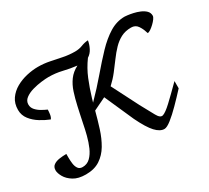

<svg xmlns="http://www.w3.org/2000/svg" viewBox="-148 -985 1367 1256"><g transform="rotate(-30 536.0 -357.0)"><path d="M174.8 26.9Q117.7 26.9 82.5 4.9Q47.4 -17.1 31.2 -45.9Q15.1 -74.7 15.1 -95.2Q15.1 -121.1 32.5 -133.5Q49.8 -146 76.2 -149.9Q102.5 -153.8 129.9 -153.8V-125Q129.9 -103.5 132.8 -80.6Q135.7 -57.6 146.5 -41.7Q157.2 -25.9 180.2 -25.9Q214.4 -25.9 238.3 -49.1Q262.2 -72.3 278.6 -109.6Q294.9 -147 305.9 -189.7Q316.9 -232.4 324.5 -272.5Q332 -312.5 338.9 -340.8L349.1 -387.2Q360.8 -439.9 375.2 -484.1Q389.6 -528.3 414.6 -562.3Q439.5 -596.2 481.9 -618.2Q431.2 -624 381.8 -636Q332.5 -647.9 278.8 -647.9Q259.3 -647.9 225.8 -644Q192.4 -640.1 158 -630.4Q123.5 -620.6 99.9 -602.8Q76.2 -585 76.2 -557.1Q76.2 -534.2 92 -516.4Q107.9 -498.5 129.9 -486.1Q151.9 -473.6 169.9 -465.8Q169.9 -451.7 167 -431.4Q164.1 -411.1 154.8 -399.9Q121.1 -413.1 85.2 -435.1Q49.3 -457 24.7 -488.5Q0 -520 0 -561Q0 -608.9 23.9 -643.1Q47.9 -677.2 85.9 -698.7Q124 -720.2 168.2 -730.2Q212.4 -740.2 252.9 -740.2Q297.9 -740.2 340.8 -731.4Q383.8 -722.7 427 -713.9Q470.2 -705.1 515.1 -705.1Q545.9 -705.1 571.5 -715.3Q597.2 -725.6 624 -727.1Q619.6 -698.7 605.5 -670.9Q591.3 -643.1 566.9 -627.9Q526.9 -573.2 502.2 -512.9Q477.5 -452.6 458 -387.2L449.2 -356.9Q517.6 -426.3 575.4 -494.4Q633.3 -562.5 686.5 -618.4Q739.7 -674.3 794.2 -707.8Q848.6 -741.2 909.2 -741.2Q912.6 -741.2 929.9 -739.3Q947.3 -737.3 970.9 -732.2Q994.6 -727.1 1017.8 -717.3Q1041 -707.5 1056.4 -692.4Q1071.8 -677.2 1071.8 -654.8Q1071.8 -645.5 1062 -631.8Q1052.2 -618.2 1037.8 -604.5Q1023.4 -590.8 1009.5 -581.5Q995.6 -572.3 986.8 -571.8L982.9 -582Q975.1 -609.4 958.3 -633.8Q941.4 -658.2 909.2 -658.2Q865.7 -658.2 832.5 -640.9Q799.3 -623.5 771.7 -594.7Q744.1 -565.9 718.5 -531Q692.9 -496.1 664.8 -460Q636.7 -423.8 602.1 -392.1L704.1 -191.9Q740.2 -126 761 -87.6Q781.7 -49.3 804.2 -57.1Q826.7 -64.5 869.1 -104Q911.6 -143.6 981 -212.9V-158.2Q939 -112.3 897.2 -70.1Q855.5 -27.8 821.3 -1Q787.1 25.9 768.1 25.9Q735.8 25.9 702.1 -10Q668.5 -45.9 627 -131.8L529.8 -351.1L435.1 -305.2Q418.9 -243.2 400.1 -184.1Q381.3 -125 353.3 -77.4Q325.2 -29.8 282.2 -1.5Q239.3 26.9 174.8 26.9Z"/></g></svg>

Font: Norican
Style: Regular
Weight: 400
Designer: Vernon Adams
Foundry: Vernon Adams
Version: Version 1.100; ttfautohint (v1.8.4.7-5d5b);gftools[0.9.33]